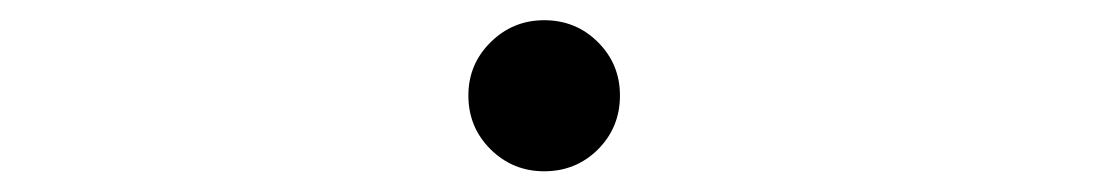

<svg xmlns="http://www.w3.org/2000/svg" viewBox="-20 -417 1090 190"><path d="M518.5 -247.5Q487.5 -247.5 465.5 -269.2Q443.5 -291 443.5 -322.5Q443.5 -353.5 465.5 -375.2Q487.5 -397 518.5 -397Q550 -397 571.8 -375.2Q593.5 -353.5 593.5 -322.5Q593.5 -291 571.8 -269.2Q550 -247.5 518.5 -247.5Z"/></svg>

Font: League Mono Extended Light
Style: Regular
Weight: 300
Width: 9
Designer: Tyler Finck
Foundry: The League of Moveable Type / Tyler Finck
Version: Version 2.210